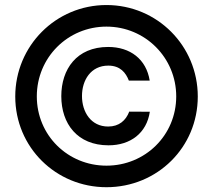

<svg xmlns="http://www.w3.org/2000/svg" viewBox="-20 -743 859 774"><path d="M409.2 11.7C613.8 11.7 777.3 -148.9 777.3 -354C777.3 -558.1 613.8 -722.7 409.2 -722.7C205.1 -722.7 41.5 -558.1 41.5 -354C41.5 -149.4 205.1 11.7 409.2 11.7ZM128.4 -354.5C128.4 -510.7 252.9 -635.7 409.2 -635.7C565.4 -635.7 690.4 -510.3 690.4 -354.5C690.4 -197.8 565.4 -75.2 409.2 -75.2C252.9 -75.2 128.4 -197.8 128.4 -354.5ZM227.1 -355.5C227.1 -244.6 291.5 -157.2 417.5 -157.2C505.9 -157.2 571.3 -206.5 584 -292.5L501 -293C487.3 -257.3 460 -232.9 416 -232.9C346.7 -232.9 310.5 -291.5 310.5 -356C310.5 -419.9 346.2 -478.5 416.5 -478.5C464.8 -478.5 487.3 -449.7 499.5 -418H583.5C569.8 -504.4 504.9 -553.7 416 -553.7C288.6 -553.7 227.1 -463.4 227.1 -355.5Z"/></svg>

Font: Wand UI Pro Bold
Style: Regular
Weight: 700
Designer: Andreas Faust
Version: Version 1.003;FEAKit 1.0